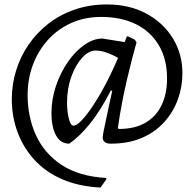

<svg xmlns="http://www.w3.org/2000/svg" viewBox="-20 -633 872 862"><path d="M431 209Q333 204 258.5 171.5Q184 139 134 84Q84 29 58.5 -40.5Q33 -110 33 -188Q33 -253 52 -315.5Q71 -378 108 -432Q145 -486 197 -526.5Q249 -567 315.5 -590Q382 -613 460 -613Q561 -613 637 -572Q713 -531 756 -461Q799 -391 799 -304Q799 -243 778.5 -186.5Q758 -130 717.5 -85Q677 -40 617 -14Q557 12 477 12Q459 12 450 4.5Q441 -3 441 -17Q441 -23 445.5 -45.5Q450 -68 456.5 -98Q463 -128 469 -157Q475 -186 479.5 -205.5Q484 -225 484 -225L478 -227Q429 -133 383 -76.5Q337 -20 291 12Q251 12 231 -26Q211 -64 211 -124Q211 -188 231.5 -248Q252 -308 285.5 -356Q319 -404 359.5 -432Q400 -460 440 -460L540 -444L549 -469L554 -470L585 -455L593 -443Q593 -443 587 -421Q581 -399 571 -361Q561 -323 549.5 -273.5Q538 -224 527.5 -169Q517 -114 509 -58L513 -54Q586 -54 634 -82.5Q682 -111 706 -162Q730 -213 730 -280Q730 -368 693 -430Q656 -492 590 -524.5Q524 -557 435 -557Q359 -557 298 -529Q237 -501 193.5 -452Q150 -403 127 -340Q104 -277 104 -206Q104 -109 141 -27Q178 55 256 107Q334 159 457 166Q457 167 457 169Q457 171 457 173ZM310 -69Q328 -69 360.5 -108Q393 -147 432.5 -215.5Q472 -284 510 -373Q504 -377 487.5 -385Q471 -393 450.5 -399.5Q430 -406 409 -406Q378 -406 348.5 -373.5Q319 -341 300 -288Q281 -235 281 -173Q281 -132 289 -100.5Q297 -69 310 -69Z"/></svg>

Font: Alegreya
Style: Regular
Weight: 400
Designer: Juan Pablo del Peral
Foundry: Huerta Tipografica
Version: Version 2.009